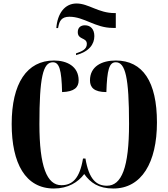

<svg xmlns="http://www.w3.org/2000/svg" viewBox="-20 -1071 966 1101"><path d="M303 -910H313L315 -920C321 -949 332 -975 378 -975C463 -975 526 -911 626 -911H644V-996H637C544 -996 488 -1051 419 -1051C350 -1051 309 -992 303 -910ZM416 -755C492 -775 521 -818 521 -864C521 -904 499 -926 467 -926C444 -926 426 -914 426 -887C426 -841 478 -858 478 -819C478 -788 449 -776 416 -765ZM289 10C370 10 428 -26 463 -73C498 -24 544 10 630 10C792 10 880 -139 880 -369C880 -602 799 -724 644 -724C563 -724 496 -690 496 -610C496 -570 519 -543 590 -543C594 -671 606 -714 644 -714C699 -714 720 -627 720 -361C720 -109 677 -6 593 -6C533 -6 490 -42 470 -162H456C437 -47 395 -9 332 -9C249 -9 206 -116 206 -359C206 -625 226 -714 283 -714C320 -714 333 -671 336 -543C407 -545 431 -571 431 -610C431 -691 363 -724 290 -724C134 -724 47 -593 47 -360C47 -134 126 10 289 10Z"/></svg>

Font: Noto Serif Display Condensed Extra
Style: Regular
Weight: 800
Width: 3
Designer: Monotype Design Team
Foundry: Monotype Imaging Inc.
Version: Version 1.900